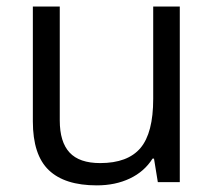

<svg xmlns="http://www.w3.org/2000/svg" viewBox="-20 -555 654 585"><path d="M162.1 -535.2V-188Q162.1 -122.6 191.9 -90.3Q221.7 -58.1 285.2 -58.1Q369.1 -58.1 408 -104Q446.8 -149.9 446.8 -253.9V-535.2H527.8V0H460.9L449.2 -71.8H444.8Q419.9 -32.2 375.7 -11.2Q331.5 9.8 274.9 9.8Q177.2 9.8 128.7 -36.6Q80.1 -83 80.1 -185.1V-535.2Z"/></svg>

Font: f01525491
Style: Regular
Weight: 400
Foundry: Ascender Corporation
Version: Version 1.10